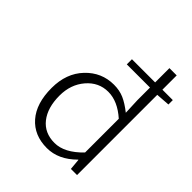

<svg xmlns="http://www.w3.org/2000/svg" viewBox="-220 -933 1083 1083"><g transform="rotate(45 322.0 -391.0)"><path d="M503 -122V-391Q429 -457 354 -457Q278 -457 226 -396.5Q174 -336 174 -247Q174 -151 218.5 -94.5Q263 -38 343 -38Q422 -38 503 -122ZM644 -681V-646L561 -640V0H512L506 -66H504Q425 13 333 13Q231 13 171.5 -55Q112 -123 112 -246Q112 -363 181 -435.5Q250 -508 348 -508Q393 -508 428.5 -492.5Q464 -477 507 -443L503 -540V-640H318V-681H503V-795H561V-681Z"/></g></svg>

Font: NotoSansHansLight
Style: Regular
Weight: 300
Designer: Ryoko NISHIZUKA  (kana & ideographs); Paul D. Hunt (Latin, Greek & Cyrillic); Wenlong ZHANG  (bopomofo); Sandoll Communi
Foundry: Adobe Systems Incorporated
Version: Version 1.00;December 8, 2021;FontCreator 13.0.0.2675 64-bit